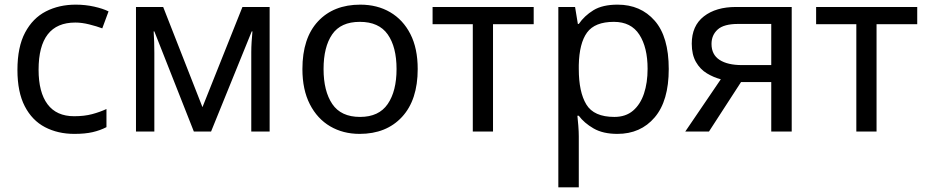

<svg xmlns="http://www.w3.org/2000/svg" viewBox="-20 -566 3987 826"><path d="M300 10Q229 10 173.5 -19Q118 -48 86.5 -109Q55 -170 55 -265Q55 -364 88 -426Q121 -488 177.5 -517Q234 -546 306 -546Q347 -546 385 -537.5Q423 -529 447 -517L420 -444Q396 -453 364 -461Q332 -469 304 -469Q146 -469 146 -266Q146 -169 184.5 -117.5Q223 -66 299 -66Q343 -66 376.5 -75Q410 -84 438 -97V-19Q411 -5 378.5 2.5Q346 10 300 10Z M1140 -536V0H1061V-342Q1061 -363 1062.5 -386Q1064 -409 1066 -431H1063L888 0H814L644 -431H641Q644 -386 644 -339V0H565V-536H682L851 -105L1023 -536Z M1777 -269Q1777 -136 1709.5 -63Q1642 10 1527 10Q1456 10 1400.5 -22.5Q1345 -55 1313 -117.5Q1281 -180 1281 -269Q1281 -402 1348 -474Q1415 -546 1530 -546Q1603 -546 1658.5 -513.5Q1714 -481 1745.5 -419.5Q1777 -358 1777 -269ZM1372 -269Q1372 -174 1409.5 -118.5Q1447 -63 1529 -63Q1610 -63 1648 -118.5Q1686 -174 1686 -269Q1686 -364 1648 -418Q1610 -472 1528 -472Q1446 -472 1409 -418Q1372 -364 1372 -269Z M2276 -462H2101V0H2014V-462H1841V-536H2276Z M2637 -546Q2736 -546 2796.5 -477Q2857 -408 2857 -269Q2857 -132 2796.5 -61Q2736 10 2636 10Q2574 10 2533.5 -13.5Q2493 -37 2470 -68H2464Q2466 -51 2468 -25Q2470 1 2470 20V240H2382V-536H2454L2466 -463H2470Q2494 -498 2533 -522Q2572 -546 2637 -546ZM2621 -472Q2539 -472 2505.5 -426Q2472 -380 2470 -286V-269Q2470 -170 2502.5 -116.5Q2535 -63 2623 -63Q2672 -63 2703.5 -90Q2735 -117 2750.5 -163.5Q2766 -210 2766 -270Q2766 -362 2730.5 -417Q2695 -472 2621 -472Z M3030 0H2928L3081 -225Q3050 -233 3021 -250.5Q2992 -268 2974 -299.5Q2956 -331 2956 -378Q2956 -455 3008 -495.5Q3060 -536 3146 -536H3386V0H3298V-213H3168ZM3041 -377Q3041 -331 3075.5 -308.5Q3110 -286 3172 -286H3298V-463H3155Q3094 -463 3067.5 -439Q3041 -415 3041 -377Z M3926 -462H3751V0H3664V-462H3491V-536H3926Z"/></svg>

Font: RS Noto Sans
Style: Regular
Weight: 400
Designer: Monotype Design Team
Foundry: Monotype Imaging Inc.
Version: Version 3.10